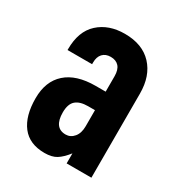

<svg xmlns="http://www.w3.org/2000/svg" viewBox="-136 -628 677 728"><g transform="rotate(30 202.0 -264.0)"><path d="M364.3 -368.2V0H255.9V-43.9Q234.4 -16.6 214.8 -4.4Q195.3 7.8 163.1 7.8Q96.7 7.8 63.5 -35.2Q30.3 -78.1 30.3 -155.3Q30.3 -229.5 75.2 -269.5Q120.1 -309.6 204.1 -309.6H248V-377Q248 -405.3 235.4 -419.4Q222.7 -433.6 199.2 -433.6Q176.8 -433.6 164.1 -419.9Q151.4 -406.2 151.4 -381.8V-374H43.9V-377.9Q43.9 -456.1 87.9 -496.1Q131.8 -536.1 202.1 -536.1Q279.3 -536.1 321.8 -490.7Q364.3 -445.3 364.3 -368.2ZM248 -158.2V-228.5H217.8Q182.6 -228.5 164.6 -212.9Q146.5 -197.3 146.5 -160.2Q146.5 -127 159.2 -109.9Q171.9 -92.8 197.3 -92.8Q218.8 -92.8 233.4 -110.4Q248 -127.9 248 -158.2Z"/></g></svg>

Font: Altinn-DIN Condensed
Style: DINCondensed-Bold
Weight: 700
Width: 3
Designer: Charles Nix
Foundry: Altinn
Version: Version 2.00